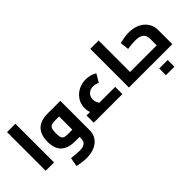

<svg xmlns="http://www.w3.org/2000/svg" viewBox="-9 -1457 2469 2469"><g transform="rotate(-45 1225.5 -222.5)"><path d="M88 0V-703H240V0Z M576 258Q538 258 497 252.5Q456 247 411 237L434 115Q483 121 517.5 124Q552 127 576 127Q644 127 674 103Q704 79 704 30V-394L735 -372H624Q590 -372 567 -363.5Q544 -355 532.5 -328.5Q521 -302 521 -247Q521 -196 531 -171Q541 -146 564 -138.5Q587 -131 624 -131H704V0H624Q540 0 482.5 -27Q425 -54 396.5 -109Q368 -164 368 -247Q368 -331 396.5 -388Q425 -445 482.5 -474Q540 -503 624 -503H857V30Q857 100 822 151.5Q787 203 724 230.5Q661 258 576 258Z M1095 -26Q1052 -73 1031.5 -118Q1011 -163 1011 -215Q1011 -270 1032.5 -316Q1054 -362 1091 -396Q1128 -430 1177 -449Q1226 -468 1281 -468Q1323 -468 1364 -457Q1405 -446 1435 -426L1370 -316Q1330 -337 1287 -337Q1250 -337 1222.5 -322Q1195 -307 1179.5 -280Q1164 -253 1164 -217Q1164 -189 1175 -164Q1186 -139 1209 -112ZM962 0V-131H1483V0Z M1754 0V-131H1865V0ZM1602 0V-703H1754V0ZM1865 0V-131Q1877 -131 1881 -113.5Q1885 -96 1885 -66Q1885 -36 1881 -18Q1877 0 1865 0Z M1865 0V-131H2291L2238 -90V-252Q2238 -310 2202 -340.5Q2166 -371 2086 -371Q2064 -371 2027 -368Q1990 -365 1946 -359L1932 -479Q1974 -489 2017.5 -496Q2061 -503 2102 -503Q2186 -503 2251 -472.5Q2316 -442 2353.5 -386.5Q2391 -331 2391 -252V0ZM1865 0Q1854 0 1849.5 -18Q1845 -36 1845 -66Q1845 -96 1849.5 -113.5Q1854 -131 1865 -131ZM2051 224V102H2205V224Z"/></g></svg>

Font: Cairo ExtraBold
Style: Regular
Weight: 800
Designer: Mohamed Gaber, Accademia di Belle Arti di Urbino
Foundry: Kief Type Foundry, Accademia di Belle Arti di Urbino
Version: Version 3.117